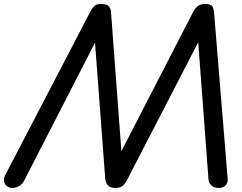

<svg xmlns="http://www.w3.org/2000/svg" viewBox="-42 -950 1226 972"><path d="M21 1.5Q5.5 1.5 -6.2 -7.2Q-18 -16 -21.5 -31Q-25 -46 -14.5 -65.5L415.5 -891.5Q425.5 -909.5 435.8 -919.8Q446 -930 467.5 -930Q497.5 -930 508 -919Q518.5 -908 520 -889.5L572.5 -184.5L935.5 -889Q944.5 -906.5 958 -918.2Q971.5 -930 997 -930Q1025 -930 1032.8 -918.2Q1040.5 -906.5 1042 -883L1110.5 -45.5Q1112.5 -25 1100.5 -11.8Q1088.5 1.5 1066 1.5Q1040.5 1.5 1027.2 -12Q1014 -25.5 1013.5 -41L961.5 -736L600 -36.5Q594.5 -26.5 583 -12.5Q571.5 1.5 542.5 1.5Q516 1.5 504.5 -11.5Q493 -24.5 491 -41.5L439 -734L81.5 -38Q71.5 -16.5 53.5 -7.5Q35.5 1.5 21 1.5Z"/></svg>

Font: Edu AU VIC WA NT Pre Medium
Style: Regular
Weight: 500
Designer: Tina and Corey Anderson, Eben Sorkin, Mirko Velimirovic
Foundry: Google for Education
Version: Version 1.001